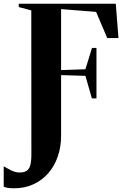

<svg xmlns="http://www.w3.org/2000/svg" viewBox="-87 -763 676 1034"><path d="M-11 251Q-33 251 -46.8 248.5Q-60.5 246 -67 242.5V132.5Q-49.5 143 -26.8 154.5Q-4 166 18.5 166Q41 166 55 158Q69 150 75.5 128.8Q82 107.5 82 68L81.5 -707L14 -725V-743H536.5L551 -558H490.5L430.5 -699L242 -714V-385.5L373 -390L408.5 -505H432.5V-233H408L373 -354.5L242 -358.5V-32Q242 28.5 224 80.2Q206 132 172.8 170Q139.5 208 92.8 229.5Q46 251 -11 251Z"/></svg>

Font: Merriweather 144pt
Style: Bold
Weight: 700
Version: Version 2.100